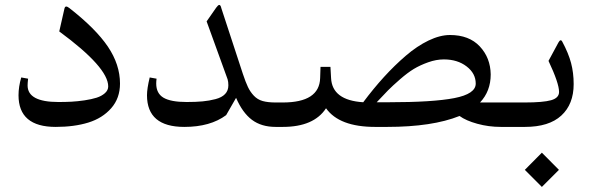

<svg xmlns="http://www.w3.org/2000/svg" viewBox="-20 -505 2356 764"><path d="M89.8 -165Q89.8 -99.1 212.4 -99.1Q239.7 -99.1 263.9 -100.3Q288.1 -101.6 316.2 -105.7Q344.2 -109.9 364.3 -116.2Q384.3 -122.6 397.5 -134.3Q410.6 -146 410.6 -161.1Q410.6 -236.8 215.8 -379.9L236.3 -470.2Q238.3 -479 243.2 -479Q248.5 -479 256.3 -472.7Q360.8 -391.1 409.2 -319.6Q457.5 -248 457.5 -172.4Q457.5 -114.3 422.6 -74.5Q387.7 -34.7 331.5 -17.3Q275.4 0 201.7 0Q53.7 0 53.7 -126Q53.7 -159.7 64.5 -196.8L91.8 -191.9Q89.8 -174.3 89.8 -165Z M1077.1 0Q1020 0 982.4 -28.3Q944.8 -56.6 919.4 -115.7L879.9 -46.9Q816.9 0 713.4 0Q564.9 0 564.9 -126Q564.9 -152.3 575.7 -196.8L603 -191.9Q601.6 -181.6 601.6 -172.9Q601.6 -133.3 630.6 -116.2Q659.7 -99.1 722.7 -99.1Q759.8 -99.1 786.1 -101.6Q812.5 -104 837.6 -110.6Q862.8 -117.2 875.7 -130.9Q888.7 -144.5 888.7 -165.5Q888.7 -179.7 885.7 -189.5L802.2 -419.9L840.3 -474.6Q848.1 -485.4 852.5 -485.4Q857.9 -485.4 860.8 -472.2L946.3 -211.4Q957.5 -177.7 966.6 -158.7Q975.6 -139.6 990 -124.3Q1004.4 -108.9 1025.1 -103Q1045.9 -97.2 1077.1 -97.2H1089.4Q1098.1 -97.2 1101.1 -86.4Q1104 -75.7 1104 -49.8V-46.4Q1104 -21 1101.1 -10.5Q1098.1 0 1089.4 0Z M1084.5 -97.2H1105Q1251 -97.2 1253.9 -194.3L1255.4 -238.8H1294.9L1297.4 -194.3Q1301.8 -106 1425.3 -98.1Q1465.8 -152.3 1507.8 -198.5Q1549.8 -244.6 1594.7 -283.2Q1639.6 -321.8 1685.3 -343.8Q1731 -365.7 1770.5 -365.7Q1846.7 -365.7 1889.2 -320.3Q1931.6 -274.9 1932.6 -209Q1932.6 -142.1 1890.1 -97.2H2026.4Q2035.2 -97.2 2038.1 -86.4Q2041 -75.7 2041 -49.8V-46.4Q2041 -21 2038.1 -10.5Q2035.2 0 2026.4 0H1973.1Q1924.3 0 1879.2 -12.5Q1834 -24.9 1808.6 -43.5Q1700.2 0 1520.5 0H1472.7Q1330.1 0 1277.3 -74.2Q1229 0 1105 0H1084.5Q1069.8 0 1066.2 -10Q1062.5 -20 1062.5 -45.9V-50.8Q1062.5 -76.7 1066.4 -86.9Q1070.3 -97.2 1084.5 -97.2ZM1479 -98.1H1523.9Q1703.1 -98.1 1788.1 -114.7Q1873 -131.3 1873 -172.4Q1873 -212.9 1836.7 -240.7Q1800.3 -268.6 1746.1 -268.6Q1715.8 -268.6 1683.6 -257.1Q1651.4 -245.6 1626.7 -230.7Q1602.1 -215.8 1571.8 -189.5Q1541.5 -163.1 1523.9 -145.3Q1506.3 -127.4 1479 -98.1Z M2136.2 102.5 2204.1 170.9 2136.2 238.8 2068.4 170.9ZM2262.7 -170.4Q2262.7 -90.3 2213.6 -45.2Q2164.6 0 2068.8 0H2021.5Q2006.8 0 2003.2 -10Q1999.5 -20 1999.5 -45.9V-50.8Q1999.5 -76.7 2003.4 -86.9Q2007.3 -97.2 2021.5 -97.2H2067.4Q2141.1 -97.2 2172.9 -106.2Q2204.6 -115.2 2204.6 -139.2Q2204.6 -173.8 2162.6 -262.7L2202.1 -335.9Q2210.9 -351.6 2217.3 -339.4Q2242.2 -293 2252.4 -254.2Q2262.7 -215.3 2262.7 -170.4Z"/></svg>

Font: Parastoo FD
Style: FD
Weight: 400
Foundry: Saber Rastikerdar (saber.rastikerdar@gmail.com)
Version: Version 2.0.1